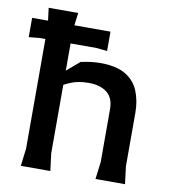

<svg xmlns="http://www.w3.org/2000/svg" viewBox="-82 -799 782 871"><g transform="rotate(10 309.5 -364.0)"><path d="M6 -581V-670H367V-581L317 -586H56ZM416 0 426 -80V-323Q426 -375 395 -399.5Q364 -424 310 -424Q264 -424 229.5 -410Q195 -396 171.5 -378Q148 -360 135 -347V-407L257 -511Q285 -517 306 -519.5Q327 -522 346 -522Q420 -522 462.5 -497Q505 -472 523.5 -427.5Q542 -383 542 -326V-80L552 0ZM72 0 82 -80V-648L72 -728H208L198 -648V-80L208 0Z"/></g></svg>

Font: AR One Sans SemiBold
Style: Regular
Weight: 600
Designer: Niteesh Yadav
Foundry: Niteesh Yadav
Version: Version 1.001;gftools[0.9.33]